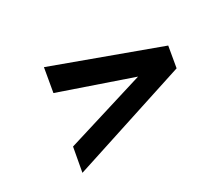

<svg xmlns="http://www.w3.org/2000/svg" viewBox="-85 -675 711 650"><g transform="rotate(-30 270.5 -350.5)"><path d="M74 -163 91 -256 400 -351 124 -446 140 -538 541 -391 527 -310Z"/></g></svg>

Font: LT Museum
Style: Bold Italic
Weight: 700
Designer: Daniel Lyons
Foundry: LyonsType
Version: Version 1.011